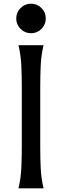

<svg xmlns="http://www.w3.org/2000/svg" viewBox="-20 -1020 336 1040"><path d="M216 -775Q203 -721 200.5 -665Q198 -609 198 -553V-222Q198 -166 200.5 -110Q203 -54 216 0H80Q93 -54 95.5 -110Q98 -166 98 -222V-553Q98 -609 95.5 -665Q93 -721 80 -775ZM148 -840Q115 -840 91.5 -863.5Q68 -887 68 -920Q68 -953 91.5 -976.5Q115 -1000 148 -1000Q181 -1000 204.5 -976.5Q228 -953 228 -920Q228 -887 204.5 -863.5Q181 -840 148 -840Z"/></svg>

Font: Faculty Glyphic
Style: Regular
Weight: 400
Designer: Koto Studio, Dylan Young
Foundry: Koto Studio
Version: Version 1.004; ttfautohint (v1.8.4.7-5d5b)